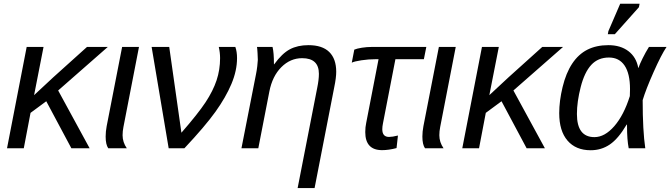

<svg xmlns="http://www.w3.org/2000/svg" viewBox="-20 -773 3495 1001"><path d="M352.1 0 221.2 -245.1 139.2 -184.6 104 0H16.6L119.1 -528.3H207L157.7 -276.9L257.3 -369.6L433.6 -528.3H542L283.2 -301.3L447.3 0Z M619.1 -67.9Q619.1 -31.7 641.1 0H544.4Q530.8 -19.5 530.8 -61Q530.8 -86.4 536.1 -115.2L616.7 -528.3H704.6L623.5 -110.8Q619.1 -88.9 619.1 -67.9Z M925.8 -81.1Q1012.7 -180.7 1051.8 -240Q1090.8 -299.3 1109.1 -354.2Q1127.4 -409.2 1127.4 -469.7Q1127.4 -498.5 1120.6 -528.3H1207Q1215.8 -503.4 1215.8 -470.2Q1215.8 -404.8 1186.5 -335.2Q1157.2 -265.6 1103 -189.9Q1048.8 -114.3 941.4 0H859.4L770.5 -528.3H862.3Z M1531.7 207.5 1633.8 -314.9Q1642.6 -357.9 1642.6 -388.2Q1642.6 -469.7 1555.2 -469.7Q1493.7 -469.7 1446.8 -422.9Q1399.9 -376 1384.3 -295.9L1326.7 0H1238.8L1314.5 -385.3Q1318.4 -403.3 1321.3 -428Q1324.2 -452.6 1324.2 -460.9Q1324.2 -466.3 1322.8 -495.1Q1321.3 -523.9 1319.8 -528.3H1400.9Q1408.2 -499 1408.2 -438H1409.7Q1450.2 -494.1 1491 -515.9Q1531.7 -537.6 1587.9 -537.6Q1660.2 -537.6 1696.5 -502Q1732.9 -466.3 1732.9 -398.9Q1732.9 -367.7 1722.7 -318.8L1620.1 207.5Z M1940.4 -464.4Q1900.9 -464.4 1864.3 -458.7Q1827.6 -453.1 1814 -446.3L1827.1 -514.2Q1840.3 -520 1866.5 -524.2Q1892.6 -528.3 1919.4 -528.3H2202.6L2189.9 -464.4H2041.5L1976.6 -129.9Q1973.1 -112.8 1973.1 -99.1Q1973.1 -59.1 2008.3 -59.1Q2025.4 -59.1 2054.7 -66.4L2047.4 -1Q2006.8 9.8 1972.2 9.8Q1884.3 9.8 1884.3 -84.5Q1884.3 -110.4 1889.2 -132.3L1953.6 -464.4Z M2270.5 -67.9Q2270.5 -31.7 2292.5 0H2195.8Q2182.1 -19.5 2182.1 -61Q2182.1 -86.4 2187.5 -115.2L2268.1 -528.3H2356L2274.9 -110.8Q2270.5 -88.9 2270.5 -67.9Z M2725.6 0 2594.7 -245.1 2512.7 -184.6 2477.5 0H2390.1L2492.7 -528.3H2580.6L2531.2 -276.9L2630.9 -369.6L2807.1 -528.3H2915.5L2656.7 -301.3L2820.8 0Z M3151.9 -537.6Q3215.3 -537.6 3256.3 -506.3Q3297.4 -475.1 3307.6 -418.9H3308.6Q3314.5 -437 3330.3 -469Q3346.2 -501 3363.3 -528.3H3455.1Q3427.7 -487.8 3387.5 -397.2Q3347.2 -306.6 3330.6 -251Q3330.6 -91.8 3344.2 0H3257.8Q3249 -43.9 3249 -115.7V-123.5H3247.1Q3203.6 -49.8 3159.4 -19.8Q3115.2 10.3 3059.6 10.3Q2981.9 10.3 2938.7 -40Q2895.5 -90.3 2895.5 -183.1Q2895.5 -246.6 2913.1 -319.3Q2930.7 -392.1 2963.1 -441.2Q2995.6 -490.2 3042.2 -513.9Q3088.9 -537.6 3151.9 -537.6ZM3154.8 -473.1Q3098.1 -473.1 3062.7 -434.8Q3027.3 -396.5 3007.6 -319.6Q2987.8 -242.7 2987.8 -178.7Q2987.8 -58.1 3079.1 -58.1Q3132.8 -58.1 3182.6 -115.2Q3232.4 -172.4 3263.7 -272L3264.6 -308.6Q3264.6 -389.2 3236.3 -431.2Q3208 -473.1 3154.8 -473.1ZM3148.9 -594.7 3151.9 -610.8 3213.4 -753.4H3314.5L3311 -735.4L3185.5 -594.7Z"/></svg>

Font: Liberation Sans
Style: Italic
Weight: 400
Italic angle: -12°
Designer: Steve Matteson
Foundry: Ascender Corporation
Version: Version 2.1.5